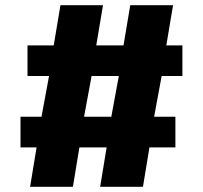

<svg xmlns="http://www.w3.org/2000/svg" viewBox="-20 -720 781 740"><path d="M86 -427V-545H187L213 -700H377L351 -545H456L482 -700H647L621 -545H683V-427H603L574 -270H656V-152H556L531 0H366L391 -152H286L261 0H96L121 -152H59V-270H140L169 -427ZM333 -427 304 -270H409L438 -427Z"/></svg>

Font: Georama SemiExpanded
Style: Bold
Weight: 700
Width: 6
Designer: Jean-Baptiste Levee
Foundry: Production Type
Version: Version 1.001